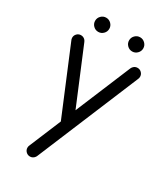

<svg xmlns="http://www.w3.org/2000/svg" viewBox="-227 -814 1002 1148"><g transform="rotate(30 273.5 -239.5)"><path d="M231 -39.6 43.5 -489.7Q39.1 -498 39.1 -507.8Q39.1 -523.9 50.5 -535.4Q62 -546.9 78.1 -546.9Q94.2 -546.9 106 -535.6Q112.3 -528.8 115.2 -521L273.4 -141.6L431.6 -521Q434.6 -528.8 441.4 -535.6Q452.6 -546.9 468.8 -546.9Q484.9 -546.9 496.3 -535.4Q507.8 -523.9 507.8 -507.8Q507.8 -498 503.4 -489.7L212.4 208.5Q209.5 216.3 203.1 222.7Q191.4 234.4 175.3 234.4Q159.2 234.4 147.7 222.9Q136.2 211.4 136.2 195.3Q136.2 185.5 140.6 177.2ZM205.1 -664.1Q205.1 -644 190.7 -629.6Q176.3 -615.2 156.2 -615.2Q136.2 -615.2 121.8 -629.6Q107.4 -644 107.4 -664.1Q107.4 -684.1 121.8 -698.5Q136.2 -712.9 156.2 -712.9Q176.3 -712.9 190.7 -698.5Q205.1 -684.1 205.1 -664.1ZM439.5 -664.1Q439.5 -644 425 -629.6Q410.6 -615.2 390.6 -615.2Q370.6 -615.2 356.2 -629.6Q341.8 -644 341.8 -664.1Q341.8 -684.1 356.2 -698.5Q370.6 -712.9 390.6 -712.9Q410.6 -712.9 425 -698.5Q439.5 -684.1 439.5 -664.1Z"/></g></svg>

Font: Comfortaa
Style: Regular
Weight: 400
Designer: Johan Aakerlund - aajohan
Foundry: Johan Aakerlund
Version: Version 2.004 2013